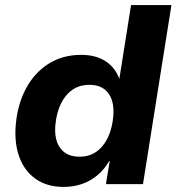

<svg xmlns="http://www.w3.org/2000/svg" viewBox="-20 -725 695 756"><path d="M231 11Q165 11 120.5 -20.5Q76 -52 56 -107Q36 -162 42 -233Q49 -314 82 -376Q115 -438 170.5 -473.5Q226 -509 300 -509Q357 -509 395.5 -484Q434 -459 450 -414V-415L496 -705H655L543 0H397L412 -91H410Q391 -58 363.5 -35Q336 -12 302.5 -0.5Q269 11 231 11ZM293 -108Q332 -108 360 -128Q388 -148 405 -184Q422 -220 426 -267Q431 -325 406.5 -358Q382 -391 332 -391Q293 -391 264.5 -371Q236 -351 219 -315Q202 -279 198 -232Q193 -174 218 -141Q243 -108 293 -108Z"/></svg>

Font: Nunito Sans 9pt ExtraBold
Style: Italic
Weight: 800
Italic angle: -9°
Version: Version 3.101;gftools[0.9.27]